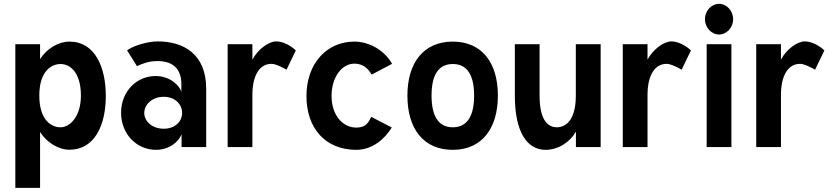

<svg xmlns="http://www.w3.org/2000/svg" viewBox="-20 -749 4231 978"><path d="M184.1 208V-76.7C217.8 -23.4 277.3 13.7 334 13.7C461.9 13.7 519 -111.3 519 -259.8C519 -408.2 462.9 -537.1 334 -537.1C277.3 -537.1 217.8 -501 184.1 -447.8V-523.9H58.1V208ZM392.1 -262.2C392.1 -152.8 334.5 -100.6 288.6 -100.6C241.2 -100.6 180.2 -137.7 180.2 -262.2C180.2 -385.7 241.2 -422.9 288.6 -422.9C335.9 -422.9 392.1 -381.8 392.1 -262.2Z M814 -255.9C873.5 -255.9 907.7 -215.8 907.7 -173.8C907.7 -131.8 873.5 -93.3 814 -93.3C754.4 -93.3 714.8 -131.8 714.8 -173.8C714.8 -215.8 754.4 -255.9 814 -255.9ZM772.5 -361.8C675.8 -361.8 596.7 -283.2 596.7 -174.8C596.7 -66.4 675.8 14.2 774.4 14.2C842.8 14.2 892.6 -28.3 904.8 -66.4V0H1030.3V-148.9V-297.4C1030.3 -476.6 911.1 -538.1 783.2 -538.1C731 -538.1 656.2 -515.6 627.4 -492.2L677.7 -412.1C704.1 -423.8 734.4 -438 783.2 -438C832 -438 903.8 -420.9 903.8 -321.3V-281.2C891.6 -319.3 840.8 -361.8 772.5 -361.8Z M1439.5 -394 1486.8 -492.2C1460 -517.6 1420.9 -538.1 1387.2 -538.1C1348.1 -538.1 1293.5 -497.6 1265.6 -445.3V-523.9H1139.6V0H1265.6V-270C1265.6 -336.9 1287.6 -423.8 1363.3 -423.8C1386.2 -423.8 1428.2 -400.4 1439.5 -394Z M1873 -369.1 1977.1 -423.8C1939 -493.2 1859.9 -537.1 1785.2 -537.1C1644 -537.1 1541 -425.3 1541 -259.8C1541 -94.7 1638.2 14.2 1794.9 14.2C1878.9 14.2 1941.9 -43.9 1975.6 -99.6L1871.1 -153.8C1856.9 -127.9 1847.2 -99.1 1794.9 -99.1C1725.1 -99.1 1668.9 -163.1 1668.9 -259.8C1668.9 -356.9 1721.7 -424.8 1785.2 -424.8C1830.1 -424.8 1856 -398.9 1873 -369.1Z M2178.2 -262.2C2178.2 -389.6 2230 -422.9 2286.6 -422.9C2342.8 -422.9 2395 -389.6 2395 -262.2C2395 -134.8 2342.8 -100.6 2286.6 -100.6C2230 -100.6 2178.2 -134.8 2178.2 -262.2ZM2055.2 -262.2C2055.2 -92.3 2137.7 14.2 2286.1 14.2C2435.1 14.2 2516.1 -95.2 2516.1 -262.2C2516.1 -429.2 2435.1 -537.1 2286.1 -537.1C2137.7 -537.1 2055.2 -429.2 2055.2 -262.2Z M3039.6 0V-523.9H2913.1V-262.2C2913.1 -128.4 2855.5 -100.6 2816.4 -100.6C2777.3 -100.6 2728.5 -127.4 2728.5 -261.7V-523.9H2602.5V-261.2C2602.5 -76.2 2665 14.2 2758.8 14.2C2825.7 14.2 2885.7 -27.8 2913.6 -78.6V0Z M3452.1 -394 3499.5 -492.2C3472.7 -517.6 3433.6 -538.1 3399.9 -538.1C3360.8 -538.1 3306.2 -497.6 3278.3 -445.3V-523.9H3152.3V0H3278.3V-270C3278.3 -336.9 3300.3 -423.8 3376 -423.8C3398.9 -423.8 3440.9 -400.4 3452.1 -394Z M3570.8 -651.4C3570.8 -608.9 3603.5 -573.2 3642.6 -573.2C3681.6 -573.2 3714.4 -608.9 3714.4 -651.4C3714.4 -693.8 3681.6 -729.5 3642.6 -729.5C3603.5 -729.5 3570.8 -693.8 3570.8 -651.4ZM3579.6 -523.9V0H3705.6V-523.9Z M4131.8 -394 4179.2 -492.2C4152.3 -517.6 4113.3 -538.1 4079.6 -538.1C4040.5 -538.1 3985.8 -497.6 3958 -445.3V-523.9H3832V0H3958V-270C3958 -336.9 3980 -423.8 4055.7 -423.8C4078.6 -423.8 4120.6 -400.4 4131.8 -394Z"/></svg>

Font: Tuffy
Style: Bold
Weight: 700
Designer: Thatcher Ulrich, Karoly Barta, Michael Everson
Version: Version 001.270